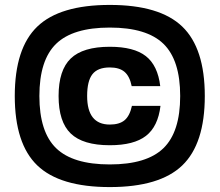

<svg xmlns="http://www.w3.org/2000/svg" viewBox="-20 -740 892 780"><path d="M131.5 -632Q223 -720 426 -720Q629 -720 720.5 -632Q812 -544 812 -350Q812 -156 720.5 -68Q629 20 426 20Q223 20 131.5 -68Q40 -156 40 -350Q40 -544 131.5 -632ZM208 -138Q276 -72 426 -72Q576 -72 644 -138Q712 -204 712 -350Q712 -496 644 -562Q576 -628 426 -628Q276 -628 208 -562Q140 -496 140 -350Q140 -204 208 -138ZM426 -550Q524 -550 572.5 -512Q621 -474 631 -390H515Q507 -430 486 -448Q465 -466 426 -466Q377 -466 355.5 -438.5Q334 -411 334 -350Q334 -234 426 -234Q465 -234 486 -251.5Q507 -269 516 -310H632Q622 -226 573 -188Q524 -150 426 -150Q317 -150 267.5 -197.5Q218 -245 218 -350Q218 -455 267.5 -502.5Q317 -550 426 -550Z"/></svg>

Font: Fivo Sans Modern
Style: Regular
Weight: 700
Designer: Alexander Slobzheninov
Foundry: Alexander Slobzheninov
Version: 1.0